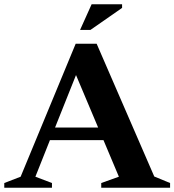

<svg xmlns="http://www.w3.org/2000/svg" viewBox="-32 -878 816 898"><path d="M689.5 -52.5 763.5 -22V0H441.5V-22L524 -51.5L452 -222.5H201.5L133.5 -51.5L211 -22V0H-12V-22L64.5 -51.5L322 -673.5H420ZM225.5 -281.5H427L323.5 -527ZM342.5 -738 396.5 -858H539V-841L391 -738Z"/></svg>

Font: Newsreader 16pt
Style: Bold
Weight: 700
Designer: Hugues Gentile
Foundry: Production Type
Version: Version 1.003; ttfautohint (v1.8.3)